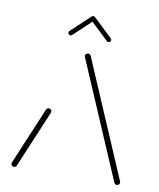

<svg xmlns="http://www.w3.org/2000/svg" viewBox="-78 -738 662 800"><g transform="rotate(10 253.0 -338.0)"><path d="M35.2 0Q30 0 26.5 -3.5Q23 -7 23 -12.2Q23 -14.4 24.1 -16.7L125.9 -258.5Q127.4 -261.5 130.4 -263.3Q133.3 -265.2 137 -265.2Q142.2 -265.2 145.6 -261.9Q148.9 -258.5 148.9 -253.3Q148.9 -250 148.1 -248.9L46.3 -7Q42.6 0 35.2 0ZM482.6 -12.2Q482.6 -7 479.1 -3.5Q475.6 0 470.4 0Q463 0 459.3 -7L248.9 -498.1Q246.3 -503.7 246.3 -506.7Q246.3 -511.5 249.8 -515Q253.3 -518.5 258.5 -518.5Q261.9 -518.5 264.8 -516.7Q267.8 -514.8 269.6 -511.9L480 -20.4Q482.6 -14.8 482.6 -12.2ZM252.6 -675.9Q256.7 -675.9 259.6 -673.1Q262.6 -670.4 262.6 -665.9Q262.6 -661.9 259.6 -658.9L178.9 -583Q176.3 -580.4 171.9 -580.4Q167.8 -580.4 164.8 -583.1Q161.9 -585.9 161.9 -590.4Q161.9 -594.4 164.8 -597.4L245.9 -673.3Q248.5 -675.9 252.6 -675.9ZM260 -673 339.6 -597.4Q342.6 -594.8 342.6 -590.4Q342.6 -585.9 339.8 -583.1Q337 -580.4 332.6 -580.4Q328.5 -580.4 325.9 -583L246.3 -658.5Z"/></g></svg>

Font: 26F Galaxy Hebrew Thin
Style: Regular
Weight: 100
Designer: C₂₉H₂₅N₃O₅
Version: Version 1.000